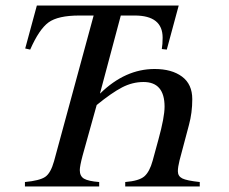

<svg xmlns="http://www.w3.org/2000/svg" viewBox="-20 -673 826 693"><path d="M701 0H432V-16Q482 -20 501 -36.5Q520 -53 531 -93L552 -170Q574 -250 574 -288Q574 -377 498 -377Q458 -377 420.5 -357.5Q383 -338 329 -294L278 -111Q268 -73 268 -59Q268 -37 283.5 -28Q299 -19 338 -16V0H70V-16Q123 -21 143 -34.5Q163 -48 175 -91L318 -617H267Q189 -617 155 -592Q121 -567 89 -494L71 -498L113 -653H625L582 -494L564 -496Q567 -513 567 -537Q567 -617 466 -617H416L341 -336H342Q432 -424 538 -424Q600 -424 637 -396.5Q674 -369 674 -315Q674 -266 662 -222L628 -94Q622 -70 622 -55Q622 -37 638 -29Q654 -21 701 -16Z"/></svg>

Font: STIX
Style: Italic
Weight: 400
Italic angle: -16.33°
Designer: MicroPress Inc., with final additions and corrections provided by Coen Hoffman, Elsevier (retired)
Version: Version 1.1.1